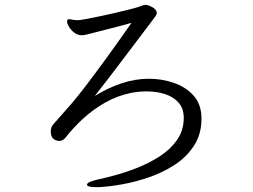

<svg xmlns="http://www.w3.org/2000/svg" viewBox="-20 -741 1040 790"><path d="M376 29Q338 29 338 19Q338 7 385 -3Q409 -8 452 -19.5Q495 -31 543.5 -50Q592 -69 636 -97Q680 -125 708 -164.5Q736 -204 736 -256Q736 -295 714.5 -319Q693 -343 658.5 -354Q624 -365 583 -365Q552 -365 520 -359Q462 -347 412 -318.5Q362 -290 321 -252Q280 -214 249 -174Q238 -161 222 -161Q221 -161 212.5 -163Q204 -165 196.5 -173.5Q189 -182 189 -201Q189 -218 199 -229Q218 -251 235.5 -270.5Q253 -290 275 -315.5Q297 -341 328.5 -382Q360 -423 407 -487Q454 -551 521 -647Q490 -638 441 -625.5Q392 -613 337 -599Q325 -596 316 -596Q300 -596 286 -606.5Q272 -617 264 -630.5Q256 -644 256 -653Q256 -660 261 -662H263Q268 -662 278 -660Q288 -658 301 -658Q308 -658 332.5 -662.5Q357 -667 390.5 -674Q424 -681 458.5 -689Q493 -697 520 -704Q547 -711 557 -715Q571 -721 579 -721Q590 -721 607.5 -711Q625 -701 625 -688Q625 -681 618.5 -672.5Q612 -664 604 -653Q552 -585 493.5 -507Q435 -429 370 -346Q423 -379 479.5 -398Q536 -417 593 -417Q646 -417 695.5 -400Q745 -383 777 -347Q809 -311 809 -253Q809 -189 778.5 -142Q748 -95 699 -63Q650 -31 593 -11.5Q536 8 482 17.5Q428 27 388 29Z"/></svg>

Font: QiushuiShotai Bright
Style: Regular
Weight: 400
Designer: Christian Thalmann (Catharsis Fonts)
Version: Version 1.250;